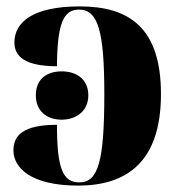

<svg xmlns="http://www.w3.org/2000/svg" viewBox="-20 -570 552 600"><path d="M224 10C372 10 483 -60 483 -276C483 -485 382 -550 229 -550C83 -550 25 -501 25 -437C25 -392 61 -363 158 -363C159 -494 177 -540 227 -540C286 -540 306 -474 306 -276C306 -66 287 0 228 0C176 0 158 -44 158 -180C51 -180 22 -146 22 -100C22 -46 76 10 224 10ZM173 -196C217 -196 256 -222 256 -272C256 -324 217 -347 173 -347C127 -347 92 -324 92 -272C92 -222 127 -196 173 -196Z"/></svg>

Font: Noto Serif Display ExtraBold
Style: Regular
Weight: 800
Designer: Monotype Design Team
Foundry: Monotype Imaging Inc.
Version: Version 2.009